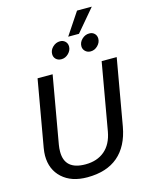

<svg xmlns="http://www.w3.org/2000/svg" viewBox="-152 -1154 971 1256"><g transform="rotate(-15 334.0 -525.5)"><path d="M48 -198Q48 -220 53 -250L132 -700H234L154 -244Q150 -221 150 -197Q150 -75 290 -75Q369 -75 420 -118Q471 -161 486 -244L566 -700H668L589 -250Q566 -122 488.5 -56Q411 10 280 10Q173 10 110.5 -47Q48 -104 48 -198ZM496 -1061H596L469 -911H396ZM265 -828Q265 -855 286.5 -875.5Q308 -896 336 -896Q357 -896 371 -882.5Q385 -869 385 -848Q385 -822 364 -801Q343 -780 316 -780Q293 -780 279 -793.5Q265 -807 265 -828ZM463 -828Q463 -855 484.5 -875.5Q506 -896 534 -896Q556 -896 569.5 -882.5Q583 -869 583 -848Q583 -822 562 -801Q541 -780 514 -780Q492 -780 477.5 -794Q463 -808 463 -828Z"/></g></svg>

Font: Niramit Medium
Style: Italic
Weight: 500
Italic angle: -10°
Designer: Katatrad Aksorn Co.,Ltd.
Foundry: Cadson Demak Co.,Ltd.
Version: Version 1.000; ttfautohint (v1.6)